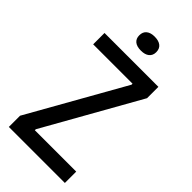

<svg xmlns="http://www.w3.org/2000/svg" viewBox="-255 -883 945 945"><g transform="rotate(45 217.0 -411.0)"><path d="M22 0V-78L302 -574V-581H28V-660H403V-581L124 -86V-79H412V0ZM216 -725Q187 -725 172 -737.5Q157 -750 157 -773Q157 -797 172.5 -809.5Q188 -822 215 -822Q244 -822 259.5 -809.5Q275 -797 275 -773Q275 -750 259.5 -737.5Q244 -725 216 -725Z"/></g></svg>

Font: Bricolage Grotesque 72pt SemiCondensed
Style: Regular
Weight: 400
Width: 4
Designer: Mathieu Triay
Foundry: Atelier Triay
Version: Version 1.001;gftools[0.9.33.dev8+g029e19f]